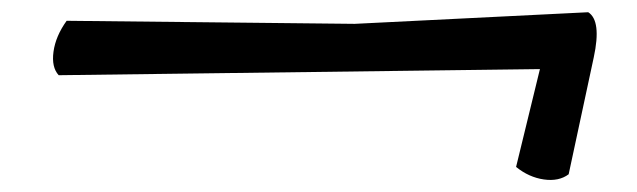

<svg xmlns="http://www.w3.org/2000/svg" viewBox="-20 -455 1041 314"><path d="M560 -416 942 -435Q964 -421 951 -361L910 -170Q894 -158 869.5 -161.5Q845 -165 824 -182L863 -342L76 -332Q64 -345 67.5 -370.5Q71 -396 89 -421Z"/></svg>

Font: Tillana
Style: Bold
Weight: 700
Designer: Lipi Raval (Devanagari, Latin), Jonny Pinhorn (Latin)
Foundry: Indian Type Foundry
Version: Version 2.002;PS 1.0;hotconv 1.0.79;makeotf.lib2.5.61930; tt